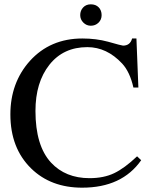

<svg xmlns="http://www.w3.org/2000/svg" viewBox="-20 -854 707 888"><path d="M450 -784Q450 -763 435.5 -749Q421 -735 400 -735Q380 -735 365.5 -749.5Q351 -764 351 -784Q351 -805 364.5 -819.5Q378 -834 400 -834Q423 -834 436.5 -820Q450 -806 450 -784ZM614 -131 633 -113Q544 14 360 14Q215 14 124 -75Q28 -169 28 -325Q28 -471 118 -572Q212 -676 361 -676Q425 -676 480 -661Q543 -643 549 -643Q582 -643 591 -676H611L620 -449H597Q581 -521 545 -560Q474 -636 384 -636Q273 -636 208.5 -554.5Q144 -473 144 -341Q144 -180 216 -102Q283 -30 394 -30Q460 -30 508 -53Q556 -76 614 -131Z"/></svg>

Font: STIX Math
Style: Regular
Weight: 400
Designer: MicroPress Inc., with final additions and corrections provided by Coen Hoffman, Elsevier (retired)
Version: Version 1.1.1